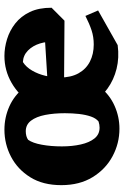

<svg xmlns="http://www.w3.org/2000/svg" viewBox="134 -674 560 868"><g transform="rotate(-90 414.0 -240.0)"><path d="M266 20Q200 20 141.8 -11.1Q83.5 -42.2 47.2 -101.2Q11 -160.2 11 -242.8Q11 -325.8 46.6 -383Q82.2 -440.2 139.4 -470.1Q196.5 -500 261.8 -500Q317 -500 366.9 -477.8Q416.8 -455.5 451.8 -411.2V-65Q418 -23.5 369 -1.8Q320 20 266 20ZM271 -69.8Q284.2 -69.8 298.8 -74.5Q313.2 -86 321.2 -109Q329.2 -132 332.8 -162.9Q336.2 -193.8 336.2 -226.8Q336.2 -275.5 328.4 -315.8Q320.5 -356 302.5 -379.8Q284.5 -403.5 254.5 -403.5Q243.5 -403.5 233.2 -400.8Q223 -398 216 -392.8Q201.2 -372.2 193.8 -331.2Q186.2 -290.2 186.2 -240.2Q186.2 -193.5 194.9 -154.9Q203.5 -116.2 222 -93Q240.5 -69.8 271 -69.8ZM644 12Q587 19.5 537 7Q487 -5.5 447.8 -33.8Q408.5 -62 381.5 -101V-379.5Q417 -435 473.2 -467.5Q529.5 -500 595 -500Q632.5 -500 671.1 -488.1Q709.8 -476.2 742.1 -450.9Q774.5 -425.5 793.9 -384.9Q813.2 -344.2 813 -286.8L656.8 -272.8Q661.8 -306.2 651.6 -339Q641.5 -371.8 619.8 -393.4Q598 -415 567.5 -416.5Q544.8 -402 529 -374.9Q513.2 -347.8 505.4 -315Q497.5 -282.2 497.5 -250Q497.5 -199.5 516.6 -165.1Q535.8 -130.8 569.6 -113.5Q603.5 -96.2 647 -96.2Q681.2 -96.2 710.9 -106Q740.5 -115.8 776 -133.8L800.8 -76.5ZM754.5 -228.5 455.8 -230.5 443.8 -302.8 729.2 -320.5 813 -286.8Z"/></g></svg>

Font: Eczar
Style: Regular
Weight: 400
Designer: Vaibhav Singh
Foundry: Rosetta Type Foundry
Version: Version 2.000